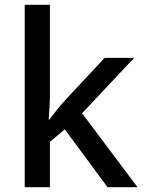

<svg xmlns="http://www.w3.org/2000/svg" viewBox="-20 -846 599 800"><path d="M188 -446V-826H83V-66H188V-255L250 -307L428 -66H553L322 -374L539 -605H416L251 -428C231 -407 201 -368 186 -348H183C185 -378 188 -419 188 -446Z"/></svg>

Font: Noto Sans Malayalam UI Medium
Style: Regular
Weight: 500
Designer: Jelle Bosma - Monotype Design Team
Foundry: Monotype Imaging Inc.
Version: Version 2.104